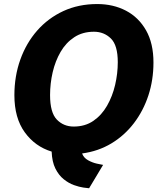

<svg xmlns="http://www.w3.org/2000/svg" viewBox="-20 -770 808 974"><path d="M503 66.5 432 185Q424 184.5 403 181.5Q382 178.5 355.2 169Q328.5 159.5 303.2 139.2Q278 119 261 85Q244 51 242 -1Q158 -26.5 105.5 -99Q53 -171.5 53 -287Q53 -383.5 83 -467.5Q113 -551.5 168.5 -614.8Q224 -678 301.2 -713.8Q378.5 -749.5 473 -749.5Q554.5 -749.5 619 -715.8Q683.5 -682 721 -616Q758.5 -550 758.5 -453Q758.5 -364.5 732.8 -286Q707 -207.5 659.2 -145Q611.5 -82.5 545 -42.5Q478.5 -2.5 396.5 8.5Q404.5 30.5 426.5 42.8Q448.5 55 471 60Q493.5 65 503 66.5ZM354 -128Q411.5 -128 453.5 -156.8Q495.5 -185.5 523 -233.5Q550.5 -281.5 564 -339.2Q577.5 -397 577.5 -454.5Q577.5 -540.5 542.5 -574.8Q507.5 -609 456.5 -609Q399 -609 356.8 -581.2Q314.5 -553.5 287.5 -507Q260.5 -460.5 247.2 -403.5Q234 -346.5 234 -287.5Q234 -199 268.2 -163.5Q302.5 -128 354 -128Z"/></svg>

Font: Epilogue ExtraBold
Style: Italic
Weight: 800
Italic angle: -12°
Designer: Tyler Finck
Foundry: Etcetera Type Co
Version: Version 2.111; ttfautohint (v1.8.3)